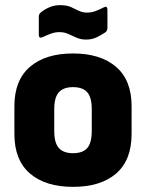

<svg xmlns="http://www.w3.org/2000/svg" viewBox="-20 -716 569 747"><path d="M264 11Q157 11 96.5 -41Q36 -93 36 -195V-303Q36 -404 96.5 -456Q157 -508 264 -508Q371 -508 431.5 -456Q492 -404 492 -303V-195Q492 -93 432 -41Q372 11 264 11ZM264 -120Q302 -120 319.5 -140Q337 -160 337 -207V-291Q337 -337 319.5 -357Q302 -377 264 -377Q227 -377 209 -357Q191 -337 191 -291V-207Q191 -160 209 -140Q227 -120 264 -120ZM315 -562Q294 -562 277.5 -569.5Q261 -577 245.5 -584Q230 -591 211 -591Q194 -591 178 -585Q162 -579 147 -572Q131 -564 131 -581V-651Q131 -661 138 -667Q151 -678 170.5 -687Q190 -696 214 -696Q239 -696 256 -688.5Q273 -681 287 -674Q301 -667 318 -667Q336 -667 352 -673Q368 -679 383 -687Q398 -695 398 -678V-608Q398 -597 391 -591Q378 -582 358.5 -572Q339 -562 315 -562Z"/></svg>

Font: Sofia Sans Semi Condensed Black
Style: Regular
Weight: 900
Designer: Botio Nikoltchev, Ani Petrova
Foundry: lettersoup
Version: Version 4.100; ttfautohint (v1.8.4.7-5d5b)